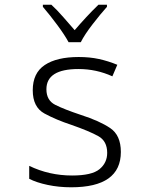

<svg xmlns="http://www.w3.org/2000/svg" viewBox="-20 -785 640 815"><path d="M323 -606Q339 -638 373 -682Q407 -726 434 -756V-765H398Q371 -739 346 -712Q321 -685 297 -657Q275 -682 249 -712Q223 -742 198 -765H162V-756Q192 -721 223.5 -678.5Q255 -636 271 -606ZM493 -140Q493 -211 447.5 -241.5Q402 -272 324 -297Q252 -321 214.5 -340Q177 -359 177 -406Q177 -492 313 -492Q389 -492 457 -461L478 -510Q439 -526 400 -534.5Q361 -543 314 -543Q221 -543 170 -509Q119 -475 119 -402Q119 -330 169 -303Q219 -276 283 -255Q360 -228 397.5 -207Q435 -186 435 -136Q435 -94 402.5 -67Q370 -40 286 -40Q189 -40 104 -81V-26Q135 -10 182.5 0Q230 10 282 10Q493 10 493 -140Z"/></svg>

Font: Noto Sans Mono UI Light
Style: Regular
Weight: 300
Designer: Monotype Design team
Foundry: Monotype Imaging Inc.
Version: 1.000